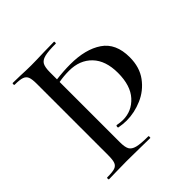

<svg xmlns="http://www.w3.org/2000/svg" viewBox="-170 -753 881 881"><g transform="rotate(-45 270.5 -312.5)"><path d="M417 -316Q417 -396 375.5 -439Q334 -482 265 -482Q230 -482 198 -476V-85Q198 -53 206 -38.5Q214 -24 237 -18Q260 -12 310 -12Q312 -12 312 -6Q312 0 310 0Q268 0 245 -1L159 -2L91 -1Q73 0 43 0Q40 0 40 -6Q40 -12 43 -12Q77 -12 92 -17Q107 -22 112.5 -36Q118 -50 118 -81V-544Q118 -574 112.5 -588Q107 -602 91.5 -607.5Q76 -613 43 -613Q40 -613 40 -619Q40 -625 43 -625L91 -624Q133 -622 159 -622Q191 -622 245 -624L310 -625Q312 -625 312 -619Q312 -613 310 -613Q260 -613 237 -607Q214 -601 206 -586Q198 -571 198 -539V-493Q246 -499 290 -499Q388 -499 447 -459Q506 -419 506 -329Q506 -264 473.5 -220Q441 -176 391 -154.5Q341 -133 290 -133Q268 -133 241 -138Q239 -138 239 -143Q239 -146 240.5 -149Q242 -152 244 -151Q266 -147 280 -147Q338 -147 377.5 -190.5Q417 -234 417 -316Z"/></g></svg>

Font: Cormorant SC Medium
Style: Regular
Weight: 500
Designer: Christian Thalmann (Catharsis Fonts)
Version: Version 3.000